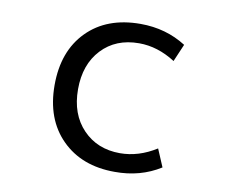

<svg xmlns="http://www.w3.org/2000/svg" viewBox="-81 -845 1162 961"><g transform="rotate(10 500.0 -365.0)"><path d="M568.4 -644.5Q450.2 -644.5 378.4 -567.9Q306.6 -491.2 306.6 -365.2Q306.6 -238.3 379.9 -162.1Q453.1 -85.9 568.4 -85.9Q663.1 -85.9 752.9 -142.6L791 -52.7Q688.5 11.7 558.6 10.7Q390.6 10.7 289.1 -90.8Q187.5 -192.4 187.5 -365.2Q187.5 -538.1 287.6 -639.6Q387.7 -741.2 558.6 -741.2Q688.5 -741.2 791 -675.8L752.9 -586.9Q663.1 -644.5 568.4 -644.5Z"/></g></svg>

Font: Gen Shin Gothic Monospace Medium
Style: Regular
Weight: 500
Designer: [Source Han Sans]
Ryoko NISHIZUKA  (kana & ideographs); Paul D. Hunt (Latin, Greek & Cyrillic); Wenlong ZHANG  (bopomofo
Version: Version 1.002.20150607